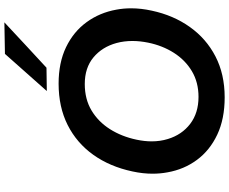

<svg xmlns="http://www.w3.org/2000/svg" viewBox="-103 -905 1021 855"><g transform="rotate(-90 407.5 -477.5)"><path d="M401.5 12.5Q305.5 12.5 235.5 -20.5Q165.5 -53.5 123 -111Q80.5 -168.5 67.5 -242.5Q61.5 -274.5 61.5 -308.5Q61.5 -352 71.5 -398Q93 -499 145.8 -572.8Q198.5 -646.5 278.5 -686.8Q358.5 -727 462.5 -727Q556 -727 625 -693.8Q694 -660.5 736.2 -602.5Q778.5 -544.5 792 -470Q798 -438 798 -404Q798 -359.5 787.5 -312Q767 -216 715 -142.8Q663 -69.5 583.8 -28.5Q504.5 12.5 401.5 12.5ZM403.5 -104Q468.5 -104 518 -133.5Q567.5 -163 599.8 -213.8Q632 -264.5 645 -328Q652.5 -364.5 652.5 -398.5Q652.5 -435.5 643.5 -469Q626 -533 579.5 -571.8Q533 -610.5 461 -610.5Q393.5 -610.5 343.2 -580.5Q293 -550.5 260 -498.5Q227 -446.5 213 -380Q205.5 -344.5 205.5 -312.5Q205.5 -274.5 216 -240.5Q235 -178 283.5 -141Q332 -104 403.5 -104ZM429.5 -779.5Q472 -827 512.5 -873Q553.5 -919 595 -966L735.5 -968.5Q683.5 -920 633 -873Q582.5 -826 533.5 -781Z"/></g></svg>

Font: Heraclito SemiBold
Style: Italic
Weight: 600
Italic angle: -12°
Designer: Kostas Bartsokas (font) & Cristiano Sobral (main changes)
Foundry: Kostas Bartsokas (font) & Cristiano Sobral (main changes)
Version: Version 1.00;July 8, 2020;FontCreator 13.0.0.2655 64-bit